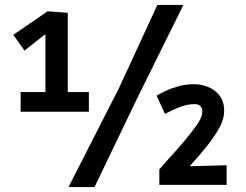

<svg xmlns="http://www.w3.org/2000/svg" viewBox="-20 -753 1003 782"><path d="M259 9 464 -393 621 -733H727L536 -347L365 9ZM64 -298V-378H165V-611H161L80 -547L34 -611L174 -707L256 -701V-378H342V-298ZM629 0V-63Q629 -63 639 -74.5Q649 -86 665 -104Q681 -122 699 -142Q717 -162 731 -179Q766 -221 785 -249Q804 -277 804 -299Q804 -312 796.5 -320.5Q789 -329 772 -329Q743 -329 710 -316Q677 -303 652 -289L618 -363Q630 -371 653 -382Q676 -393 706 -401.5Q736 -410 768 -410Q821 -410 857 -381.5Q893 -353 893 -302Q893 -267 872 -230Q851 -193 826 -162Q815 -148 798.5 -128.5Q782 -109 768.5 -94Q755 -79 755 -79V-76L903 -80V0Z"/></svg>

Font: Ruda
Style: Bold
Weight: 700
Designer: Mariela Monsalve and Angelina Sanchez
Foundry: Mariela Monsalve and Angelina Sanchez
Version: Version 2.000